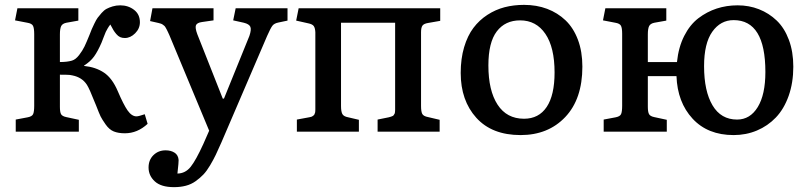

<svg xmlns="http://www.w3.org/2000/svg" viewBox="-20 -543 3335 792"><path d="M495.1 6.8Q468.3 6.8 449.5 -0.7Q430.7 -8.3 415.8 -29.5Q400.9 -50.8 395 -62.7Q389.2 -74.7 376 -108.9Q373.5 -114.7 372.1 -118.2Q349.1 -176.8 338.4 -193.4Q318.4 -224.1 278.8 -231.9Q273.4 -232.9 268.1 -233.9Q256.8 -234.9 227.1 -234.9V-102.1Q227.1 -80.6 231.9 -72Q236.8 -63.5 252.9 -60.1L305.2 -48.8V0H44.9V-49.8L94.2 -59.1Q112.3 -62.5 116.7 -72.5Q121.1 -82.5 121.1 -106.9V-401.9Q121.1 -427.2 116 -436.8Q110.8 -446.3 92.8 -449.2L42 -459L51.8 -508.8H303.2V-458L253.9 -449.2Q237.3 -445.8 232.2 -435.1Q227.1 -424.3 227.1 -400.9V-287.1Q257.3 -287.1 276.9 -293Q292 -297.4 306.2 -315.7Q320.3 -334 328.6 -351.3Q336.9 -368.7 349.1 -398.9Q355.5 -415.5 358.6 -422.9Q361.8 -430.2 369.4 -446Q377 -461.9 382.8 -469.7Q388.7 -477.5 398.9 -489.3Q409.2 -501 419.7 -506.6Q430.2 -512.2 444.8 -516.6Q459.5 -521 476.1 -521Q508.8 -521 533 -502.4Q557.1 -483.9 557.1 -451.2Q557.1 -425.3 537.6 -405.8Q518.1 -386.2 495.1 -386.2Q483.9 -386.2 475.6 -389.9Q467.3 -393.6 459.7 -402.6Q452.1 -411.6 447.8 -418.9Q443.4 -426.3 435.1 -441.9Q429.2 -434.6 424.1 -425.8Q418.9 -417 416.3 -411.4Q413.6 -405.8 407.7 -389.9Q401.9 -374 398.9 -367.2Q383.3 -331.1 367.9 -309.8Q352.5 -288.6 327.1 -272.9V-271Q375 -266.1 408.9 -243.4Q442.9 -220.7 465.8 -167Q489.3 -111.8 506.3 -87.4Q523.4 -63 543 -63Q551.8 -63 577.1 -71.8L588.9 -32.2Q546.9 6.8 495.1 6.8Z M697.8 229Q644.5 229 618.7 205.3Q592.8 181.6 592.8 147.9Q592.8 116.7 613 96.9Q633.3 77.1 663.1 77.1Q685.1 77.1 700.2 86.9Q715.3 96.7 716.8 117.2Q717.3 124 711.9 172.9Q744.6 172.4 766.4 145.3Q788.1 118.2 818.8 50.8L842.8 -3.9L678.7 -397.9Q676.8 -402.3 672.9 -410.6Q668.9 -418.9 667.5 -421.6Q666 -424.3 663.1 -429.4Q660.2 -434.6 658 -436.3Q655.8 -438 652.1 -440.9Q648.4 -443.8 644 -445.3Q639.6 -446.8 633.8 -448.2L599.1 -456.1L608.9 -508.8H860.8V-459L813 -452.1Q792.5 -449.2 788.3 -438.7Q784.2 -428.2 793.9 -401.9L898.9 -136.2H903.8L1008.8 -395Q1017.6 -420.9 1012.7 -432.4Q1007.8 -443.8 985.8 -449.2L941.9 -459L952.1 -508.8H1166V-458L1128.9 -450.2Q1111.3 -446.8 1103.8 -437Q1096.2 -427.2 1082 -395L893.1 44.9Q879.9 75.2 870.1 95.5Q860.4 115.7 846.7 138.9Q833 162.1 819.1 176.8Q805.2 191.4 787.1 204.3Q769 217.3 746.8 223.1Q724.6 229 697.8 229Z M1204.6 0V-49.8L1254.9 -59.1Q1259.8 -60.1 1263.4 -61Q1267.1 -62 1269.8 -64.2Q1272.5 -66.4 1274.4 -67.6Q1276.4 -68.8 1277.6 -72.8Q1278.8 -76.7 1279.5 -77.9Q1280.3 -79.1 1280.5 -84.7Q1280.8 -90.3 1280.8 -91.8Q1280.8 -93.3 1280.8 -100.6Q1280.8 -107.9 1280.8 -109.9V-410.2Q1279.8 -427.7 1274.2 -435.5Q1268.6 -443.4 1251.5 -446.8L1201.7 -458L1211.9 -508.8H1795.9V-457L1745.6 -448.2Q1728 -445.3 1722.4 -437Q1716.8 -428.7 1716.8 -410.2V-106Q1716.8 -82.5 1721.9 -73Q1727.1 -63.5 1745.6 -60.1L1793.5 -48.8V0H1537.6V-49.8L1583.5 -59.1Q1588.9 -60.1 1593 -61.8Q1597.2 -63.5 1600.1 -64.7Q1603 -65.9 1605 -69.6Q1606.9 -73.2 1607.9 -74.5Q1608.9 -75.7 1609.4 -81.8Q1609.9 -87.9 1609.9 -89.6Q1609.9 -91.3 1609.9 -99.4Q1609.9 -107.4 1609.9 -109.9V-449.2H1386.7V-106Q1386.7 -83 1392.1 -72.8Q1397.5 -62.5 1416.5 -59.1L1460.4 -48.8V0Z M2127.4 14.2Q2009.3 14.2 1944.8 -57.1Q1880.4 -128.4 1880.4 -242.2Q1880.4 -300.8 1894.5 -348.4Q1908.7 -396 1932.9 -428Q1957 -460 1990.5 -481.7Q2023.9 -503.4 2061.5 -513.2Q2099.1 -522.9 2141.6 -522.9Q2193.4 -522.9 2236.8 -506.6Q2280.3 -490.2 2313 -459Q2345.7 -427.7 2364 -378.9Q2382.3 -330.1 2382.3 -268.1Q2382.3 -134.8 2311.8 -60.3Q2241.2 14.2 2127.4 14.2ZM2141.6 -53.2Q2202.6 -53.2 2235.1 -101.8Q2267.6 -150.4 2267.6 -244.1Q2267.6 -347.7 2229.7 -403.3Q2191.9 -459 2125.5 -459Q2064 -459 2029.3 -413.6Q1994.6 -368.2 1994.6 -272.9Q1994.6 -169.4 2032.5 -111.3Q2070.3 -53.2 2141.6 -53.2Z M3006.3 14.2Q2899.4 14.2 2836.9 -53.5Q2774.4 -121.1 2770.5 -229H2652.3V-103Q2652.3 -81.1 2657.2 -72.3Q2662.1 -63.5 2678.2 -60.1L2730.5 -48.8V0H2470.2V-49.8L2519.5 -59.1Q2537.6 -62.5 2542 -72.5Q2546.4 -82.5 2546.4 -106.9V-403.8Q2546.4 -427.7 2541.3 -437Q2536.1 -446.3 2518.1 -449.2L2467.3 -459L2477.1 -508.8H2728.5V-458L2679.2 -449.2Q2662.6 -445.8 2657.5 -435.1Q2652.3 -424.3 2652.3 -400.9V-287.1H2772.5Q2778.8 -348.1 2802.2 -394.5Q2825.7 -440.9 2860.8 -467.8Q2896 -494.6 2936.5 -507.8Q2977.1 -521 3022.5 -521Q3069.8 -521 3110.8 -504.9Q3151.9 -488.8 3183.8 -458.3Q3215.8 -427.7 3234.1 -378.7Q3252.4 -329.6 3252.4 -268.1Q3252.4 -201.7 3233.2 -147.5Q3213.9 -93.3 3180.4 -58.3Q3147 -23.4 3102.3 -4.6Q3057.6 14.2 3006.3 14.2ZM3020.5 -49.8Q3074.2 -49.8 3105.7 -101.3Q3137.2 -152.8 3137.2 -246.1Q3137.2 -460 3006.3 -460Q2952.1 -460 2918.2 -412.1Q2884.3 -364.3 2884.3 -270Q2884.3 -167 2919.2 -108.4Q2954.1 -49.8 3020.5 -49.8Z"/></svg>

Font: Literata Book Medium
Style: Regular
Weight: 500
Designer: Latin by Veronika Burian and Jose Scaglione. Greek by Irene Vlachou. Cyrillic by Vera Evstafieva
Foundry: TypeTogether
Version: Version 2.003;PS 002.003;hotconv 1.0.88;makeotf.lib2.5.64775